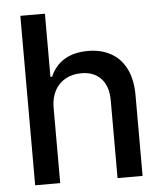

<svg xmlns="http://www.w3.org/2000/svg" viewBox="-51 -752 677 798"><g transform="rotate(-5 287.0 -353.5)"><path d="M168 0H63.5V-707H166V-443.4H172.9Q214.4 -537.1 330.1 -537.1Q385.3 -537.1 426 -514.4Q466.8 -491.7 489.3 -446.8Q511.7 -401.9 511.7 -336.9V0H407.2V-324.2Q407.2 -382.8 377.4 -415Q347.7 -447.3 294.9 -447.3Q257.8 -447.3 229.2 -431.6Q200.7 -416 184.3 -386Q168 -356 168 -314.5Z"/></g></svg>

Font: Pretendard JP Medium
Style: Regular
Weight: 500
Designer: Base glyphs from Inter by Rasmus Andersson; Hangeul glyphs from Noto Sans CJK(Source Han Sans) by Jang Soo-young and Kan
Foundry: Kil Hyung-jin
Version: Version 1.309